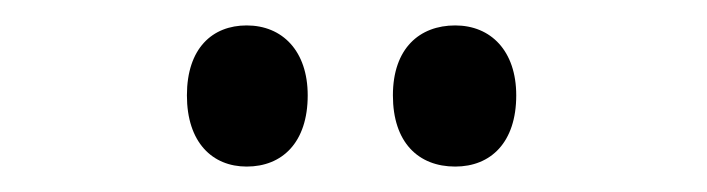

<svg xmlns="http://www.w3.org/2000/svg" viewBox="-20 -747 556 151"><path d="M127 -672C127 -635 147 -616 174 -616C202 -616 222 -635 222 -672C222 -707 202 -727 174 -727C147 -727 127 -709 127 -672ZM289 -672C289 -635 309 -616 338 -616C366 -616 386 -635 386 -672C386 -707 366 -727 338 -727C310 -727 289 -709 289 -672Z"/></svg>

Font: Noto Sans Malayalam ExtraCondensed Medium
Style: Regular
Weight: 500
Width: 2
Designer: Jelle Bosma - Monotype Design Team
Foundry: Monotype Imaging Inc.
Version: Version 2.104